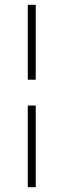

<svg xmlns="http://www.w3.org/2000/svg" viewBox="-20 -605 261 795"><path d="M95 170V-168H128V170ZM95 -275V-585H128V-275Z"/></svg>

Font: Alumni Sans Thin ExtraLight
Style: Regular
Weight: 250
Version: Version 1.018